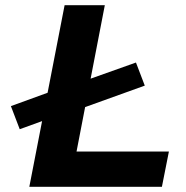

<svg xmlns="http://www.w3.org/2000/svg" viewBox="-20 -720 716 740"><path d="M263 -291 268 -395 504 -479 538 -390ZM56 -222 22 -311 261 -398 255 -294ZM93 0 229 -700H384L275 -136H631L604 0Z"/></svg>

Font: REM SemiBold
Style: Italic
Weight: 600
Italic angle: -11°
Designer: Octavio Pardo
Foundry: Ashler Design
Version: Version 1.005;gftools[0.9.28]